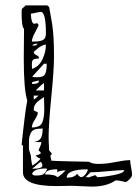

<svg xmlns="http://www.w3.org/2000/svg" viewBox="-20 -680 517 711"><path d="M65 -142H60Q60 -145 63 -172.5Q66 -200 71 -241.5Q76 -283 81 -308Q68 -347 68 -463Q68 -481 68.5 -518.5Q69 -556 69 -573Q60 -580 60 -633Q60 -646 62 -648L75 -660H155L162 -654L173 -592Q180 -547 180 -472Q180 -421 170 -321Q160 -221 160 -170Q160 -164 160.5 -153Q161 -142 161.5 -133Q162 -124 162 -123L173 -110Q167 -108 167 -101Q167 -98 168.5 -92Q170 -86 170 -85Q177 -84 238.5 -82.5Q300 -81 310 -81Q320 -73 346 -73Q373 -73 408 -80Q443 -87 462 -87Q462 -77 465.5 -60Q469 -43 469 -34Q469 -25 459 -15.5Q449 -6 445 -6Q421 -12 408 -12Q375 11 320 11Q306 11 281 9.5Q256 8 246 8Q241 8 221 8.5Q201 9 188 9Q65 9 65 -42ZM147 -34Q185 -34 192 -24Q198 -24 223 -49Q202 -49 192 -42V-53Q147 -53 147 -34ZM305 -53Q227 -53 227 -22Q256 -22 266 -37Q267 -33 272.5 -28.5Q278 -24 280 -24Q288 -24 296.5 -34.5Q305 -45 305 -53ZM315 -42 297 -24H302Q306 -23 307 -23Q310 -23 319.5 -27Q329 -31 334 -31L337 -28L340 -24Q361 -24 400.5 -31.5Q440 -39 440 -50Q419 -50 378.5 -46Q338 -42 315 -42ZM99 -37Q100 -30 113 -30Q131 -30 139 -34Q147 -38 155 -55Q154 -55 152 -55.5Q150 -56 149 -56Q107 -56 99 -37ZM130 -81 99 -55Q137 -55 137 -67Q137 -76 130 -81ZM87 -129Q87 -126 90.5 -116Q94 -106 94 -105Q94 -97 99 -67Q118 -77 130 -92Q116 -98 112 -105Q118 -105 124.5 -108Q131 -111 131 -113Q131 -117 123 -123Q123 -126 128 -136Q133 -146 133 -154H105Q125 -157 131.5 -169Q138 -181 138 -204Q119 -204 108.5 -200.5Q98 -197 93 -185.5Q88 -174 87.5 -164Q87 -154 87 -129ZM120 -262Q120 -254 109 -237Q98 -220 98 -208Q128 -208 136 -225.5Q144 -243 144 -277Q144 -279 143.5 -295Q143 -311 143 -321Q141 -319 135.5 -315.5Q130 -312 127.5 -310Q125 -308 120.5 -304.5Q116 -301 114 -298Q112 -295 109.5 -291.5Q107 -288 106 -283.5Q105 -279 105 -274Q105 -270 112.5 -267.5Q120 -265 120 -262ZM105 -326V-312Q109 -312 123 -326ZM143 -372Q139 -372 112 -345H143ZM99 -376V-369Q124 -369 124 -379L123 -382ZM143 -444 99 -396Q105 -394 119 -394Q141 -394 147 -405.5Q153 -417 153 -444ZM123 -463Q108 -463 103 -459Q98 -455 98 -442Q98 -428 99 -425Q124 -433 137 -460Q150 -487 150 -515Q144 -515 137 -511.5Q130 -508 125.5 -505Q121 -502 113.5 -495.5Q106 -489 105 -488Q105 -480 114.5 -476Q124 -472 124 -466ZM116 -518Q105 -518 99 -512L105 -511Q116 -511 119 -518ZM123 -587Q120 -579 109 -558.5Q98 -538 98 -526Q112 -526 118 -526.5Q124 -527 133 -529.5Q142 -532 146 -538.5Q150 -545 150 -556Q150 -636 131 -636Q127 -636 94 -629Q96 -592 107 -592Q109 -592 112 -593Q115 -594 116 -594Q120 -594 123 -587Z"/></svg>

Font: CabinSketch
Style: Regular
Weight: 400
Designer: Pablo Impallari
Foundry: Pablo Impallari. www.impallari.com Igino Marini. www.ikern.com
Version: Version 1.002